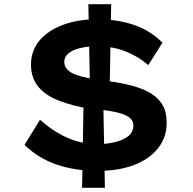

<svg xmlns="http://www.w3.org/2000/svg" viewBox="-20 -806 920 917"><path d="M449 10Q338 10 250.5 -20Q163 -50 97 -114L171 -234Q233 -179 300.5 -148.5Q368 -118 450 -118Q492 -118 530.5 -127.5Q569 -137 593 -156Q617 -175 617 -207Q617 -228 601.5 -241.5Q586 -255 561 -263Q536 -271 508 -275.5Q480 -280 455 -282.5Q430 -285 415 -285Q327 -300 262 -325Q197 -350 162.5 -392.5Q128 -435 128 -497Q128 -548 152 -588.5Q176 -629 219.5 -657Q263 -685 319.5 -699.5Q376 -714 440 -714Q544 -714 622.5 -686Q701 -658 756 -602L688 -495Q643 -535 581 -560Q519 -585 443 -585Q398 -585 363 -576.5Q328 -568 307.5 -551.5Q287 -535 287 -511Q287 -489 302 -473.5Q317 -458 343.5 -448.5Q370 -439 403 -433Q436 -427 472 -422Q531 -415 585.5 -403Q640 -391 683 -370Q726 -349 751 -313Q776 -277 776 -220Q776 -149 734 -97Q692 -45 619 -17.5Q546 10 449 10ZM372 91 380 -371 473 -338 481 91ZM503 -337 410 -370 402 -786H511Z"/></svg>

Font: Lexend Tera SemiBold
Style: Regular
Weight: 600
Version: Version 1.007